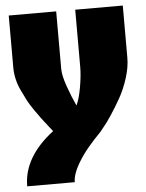

<svg xmlns="http://www.w3.org/2000/svg" viewBox="-52 -763 614 805"><g transform="rotate(-5 255.0 -360.0)"><path d="M15.1 -720.2H214.8V-478Q214.8 -450.2 231.2 -403.8Q247.6 -357.4 265.1 -319.8Q277.8 -345.2 286.4 -394.3Q294.9 -443.4 294.9 -478V-720.2H495.1V-500Q495.1 -460.9 480.7 -415.5Q466.3 -370.1 445.6 -333.5Q424.8 -296.9 404.3 -265.9Q383.8 -234.9 369.1 -217.8L355 -200.2Q355 -199.7 346.4 -191.2Q337.9 -182.6 327.6 -171.4Q317.4 -160.2 303.5 -144Q289.6 -127.9 277.1 -110.1Q264.6 -92.3 253.9 -73.7Q243.2 -55.2 236.6 -35.9Q230 -16.6 230 0H29.8Q29.8 -123 158.2 -221.2Q157.2 -222.7 139.4 -245.1Q121.6 -267.6 113 -279.1Q104.5 -290.5 86.9 -315.7Q69.3 -340.8 59.3 -360.1Q49.3 -379.4 37.6 -404.3Q25.9 -429.2 20.5 -453.4Q15.1 -477.5 15.1 -500Z"/></g></svg>

Font: Mikodacs
Style: Regular
Weight: 400
Designer: gluk (gluksza@wp.pl)
Foundry: gluk (gluksza@wp.pl)
Version: Version 0.28